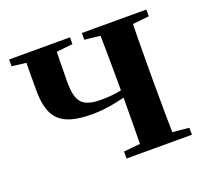

<svg xmlns="http://www.w3.org/2000/svg" viewBox="-98 -654 832 772"><g transform="rotate(-20 318.0 -268.0)"><path d="M251.6 -214.4C320.2 -214.4 378.6 -230.3 440.6 -247.6V-277.1C388.2 -262.5 352.5 -256.9 306 -256.9C223.6 -256.9 200.6 -283.9 200.6 -371.3C200.6 -439 202 -487.1 203.6 -535.7H73.2C72.2 -492 71.9 -449.1 71.9 -385.6C71.9 -264 112.3 -214.4 251.6 -214.4ZM388.7 0H529.5C527.5 -50.2 526.5 -165.3 526.5 -234.8V-301.2C526.5 -370.2 527.5 -485.5 529.5 -535.7H388.7C390.7 -485.5 391.7 -370.2 391.7 -301.2V-238.1C391.7 -165.3 390.7 -50.2 388.7 0ZM11.8 -506.8 102.4 -495.5H165.8L272.2 -506.8V-535.7H11.8ZM319.3 0H598.9V-29.9L489.1 -40.2H426.8L319.3 -29.9ZM323 -506.8 428.1 -495.5H490.4L598.9 -506.8V-535.7H323Z"/></g></svg>

Font: Source Han Serif TW VF
Style: Regular
Weight: 250
Designer: Ryoko NISHIZUKA 西塚涼子 (kana & ideographs); Frank Grießhammer (Latin, Greek & Cyrillic); Wenlong ZHANG 张文龙 (bopomofo); San
Foundry: Adobe
Version: Version 2.002;hotconv 1.1.0;makeotfexe 2.6.0